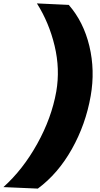

<svg xmlns="http://www.w3.org/2000/svg" viewBox="-86 -859 592 1133"><path d="M319.8 -830.1Q407.2 -730 441.4 -586.9Q475.6 -443.8 449.2 -293Q419.9 -125 338.1 20.5Q256.3 166 137.2 253.9L-65.9 245.1Q49.3 141.6 133.8 -10.5Q218.3 -162.6 246.1 -318.8Q269 -451.2 236.3 -588.4Q203.6 -725.6 131.8 -838.9Z"/></svg>

Font: Stilu Bold
Style: Italic
Weight: 700
Italic angle: -10°
Designer: Genilson Lima Santos
Foundry: Genilson Lima Santos
Version: Version 1.200;PS 001.200;hotconv 1.0.88;makeotf.lib2.5.64775